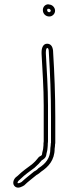

<svg xmlns="http://www.w3.org/2000/svg" viewBox="-20 -677 323 896"><path d="M52 195C66 204 83 194 93 188C110 171 131 156 150 140C159 135 166 130 172 124C205 102 235 71 235 17C236 10 237 3 237 -4C238 -7 238 -10 238 -13V-131C238 -234 234 -335 228 -432C228 -453 221 -473 200 -473C181 -473 174 -453 174 -434V-426C178 -347 184 -269 184 -185V-21C184 -17 184 -13 183 -9C183 -2 183 4 182 10C182 22 177 31 176 43C176 49 167 52 162 55C152 68 142 79 129 90C107 106 82 124 63 143L53 151C41 163 36 184 52 195ZM63 178C62 177 60 174 67 166L76 158L77 157C94 140 119 122 141 106L142 105C155 94 165 83 175 71C179 69 194 61 196 46C197 35 201 30 202 12C203 4 203 -3 203 -7C204 -14 204 -17 204 -21V-185C204 -270 198 -350 194 -427V-434C194 -452 200 -453 200 -453C203 -453 208 -452 208 -432V-431C214 -334 218 -233 218 -131V-13V-10L217 -7V-4C217 1 216 7 215 14V16V17C215 62 192 87 161 107L159 108L158 110C154 114 148 119 140 123H139L137 125C119 140 99 155 81 172C70 179 64 178 63 178ZM180 -630C180 -613 193 -600 210 -600C224 -600 237 -612 237 -627C237 -642 224 -656 208 -656L206 -657C191 -657 180 -645 180 -630ZM200 -630C200 -633 202 -636 203 -636H208C212 -636 217 -631 217 -627C217 -624 213 -620 210 -620C204 -620 200 -624 200 -630Z"/></svg>

Font: Scribbler
Style: Clr
Weight: 400
Designer: Mew Too
Foundry: Cannot Into Space Fonts
Version: Version 1.001